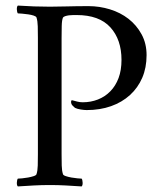

<svg xmlns="http://www.w3.org/2000/svg" viewBox="-20 -666 575 689"><path d="M159 -642Q188 -642 221 -643Q254 -644 298 -644Q337 -644 374.5 -632.5Q412 -621 441 -598.5Q470 -576 488 -543Q506 -510 506 -468Q506 -423 490.5 -387Q475 -351 446.5 -325Q418 -299 378.5 -285Q339 -271 291 -271Q283 -271 270 -273Q257 -275 249 -279Q247 -281 241 -286.5Q235 -292 235 -301Q235 -303 236 -305Q237 -307 240 -306Q248 -304 257 -301.5Q266 -299 277 -299Q306 -299 331.5 -309Q357 -319 376 -338.5Q395 -358 405.5 -386Q416 -414 416 -451Q416 -524 376 -568Q336 -612 255 -612Q251 -612 243 -612Q235 -612 227.5 -611Q220 -610 214 -608Q208 -606 206 -603Q202 -594 201.5 -572.5Q201 -551 201 -529V-113Q201 -91 201.5 -72Q202 -53 206 -41Q207 -37 216 -34Q225 -31 236 -29Q247 -27 258 -26Q269 -25 273 -25Q276 -21 276.5 -11Q277 -1 273 3Q243 1 215.5 -0.5Q188 -2 159 -2Q130 -2 102 -0.5Q74 1 44 3Q40 -1 40.5 -11Q41 -21 44 -25Q49 -25 59.5 -26Q70 -27 81 -29Q92 -31 101 -34Q110 -37 111 -41Q115 -53 115.5 -72Q116 -91 116 -113V-530Q116 -552 115.5 -571.5Q115 -591 111 -603Q110 -607 101 -610Q92 -613 81 -614.5Q70 -616 59.5 -617Q49 -618 44 -618Q41 -622 40.5 -632Q40 -642 44 -646Q74 -644 102 -643Q130 -642 159 -642Z"/></svg>

Font: Vermiglione
Style: Regular
Weight: 400
Version: Version 1.000